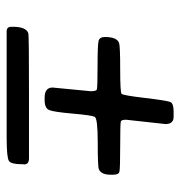

<svg xmlns="http://www.w3.org/2000/svg" viewBox="-2 -594 551 588"><g transform="rotate(90 274.0 -299.5)"><path d="M247.6 -184.6 258.8 -300.8Q258.8 -317.4 254.2 -319.8Q249.5 -322.3 183.1 -322.3Q116.7 -322.3 104.7 -325.4Q92.8 -328.6 92.8 -344.7Q92.8 -381.8 111.3 -388.2Q121.1 -391.6 191.7 -391.6Q262.2 -391.6 266.8 -395.8Q271.5 -399.9 279.5 -467.8Q287.6 -535.6 292 -545.4Q296.4 -555.2 321.3 -555.2H337.4Q359.4 -555.2 359.4 -530.3L346.2 -409.7Q346.2 -395.5 351.3 -393.6Q356.4 -391.6 426.3 -391.6Q496.1 -391.6 505.4 -389.2Q514.6 -386.7 514.6 -370.6V-362.8Q514.6 -333 497.6 -326.2Q488.8 -322.8 415.3 -322.8Q341.8 -322.8 337.2 -313.5Q332.5 -304.2 327.4 -245.8Q322.3 -187.5 316.4 -173.8Q310.5 -160.2 286.1 -160.2H278.3Q247.6 -160.2 247.6 -184.6ZM270.5 -112.3H463.9Q482.9 -112.3 482.9 -98.1L482.4 -93.8V-89.4Q482.4 -57.6 472.2 -50.8Q461.9 -43.9 400.4 -43.9H75.7Q61.5 -43.9 61.5 -58.1V-62.5Q61.5 -104.5 82 -110.4Q88.9 -112.3 270.5 -112.3Z"/></g></svg>

Font: Averia Sans Libre
Style: Italic
Weight: 400
Italic angle: -7.90001°
Version: Version 1.002